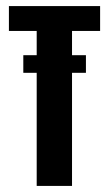

<svg xmlns="http://www.w3.org/2000/svg" viewBox="-20 -611 358 631"><path d="M100.6 0V-509.3H9.3V-591H309V-509.3H216.7V0ZM56.6 -371.7V-429.6H262.4V-371.7Z"/></svg>

Font: Alumni Sans SC Thin
Style: Regular
Weight: 100
Designer: Robert E. Leuschke
Foundry: Robert E. Leuschke
Version: Version 1.018